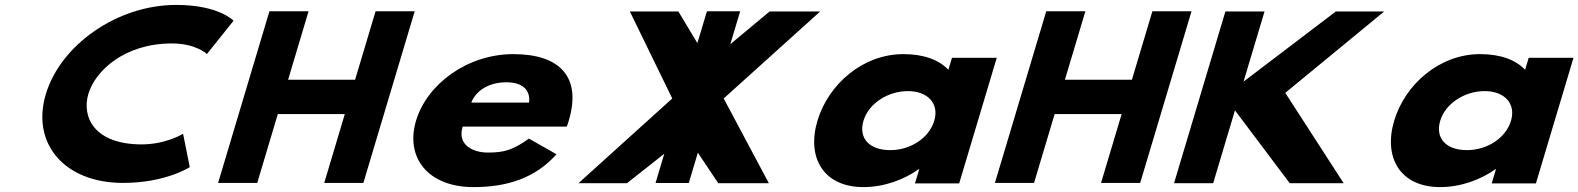

<svg xmlns="http://www.w3.org/2000/svg" viewBox="-20 -749 6445 784"><path d="M558.9 -159.4C364.5 -159.4 312.7 -271.6 340.9 -365.9C368.9 -459.4 487.8 -571.6 682.2 -571.6C780.9 -571.6 824.9 -528.3 824.9 -528.3L933.6 -664.3C933.6 -664.3 874.7 -728.9 699.4 -728.9C458.7 -728.9 227.3 -565.7 167 -364.2C107 -163.6 242.4 -2.1 482 -2.1C657.4 -2.1 754.9 -66.7 754.9 -66.7L727.6 -202.7C727.6 -202.7 657.6 -159.4 558.9 -159.4Z M1114.4 -283.2H1388L1303.9 -1.9H1463.7L1673.4 -703.1H1513.6L1430 -423.5H1156.4L1240 -703.1H1080.2L870.5 -1.9H1030.3Z M2294.2 -232C2297 -238 2300.3 -249 2302.4 -256C2356.2 -436 2264.7 -528 2076.2 -528C1888.6 -528 1723.7 -406 1678.8 -256C1634.2 -107 1726.2 15 1913.7 15C2051.7 15 2165.4 -22 2252.4 -119L2140 -183C2074.2 -137 2040.6 -126 1971.7 -126C1917.2 -126 1845.4 -153 1869.1 -232ZM1904.4 -330C1922.1 -377 1974 -413 2047.8 -413C2110.7 -413 2146.8 -384 2140.4 -330Z M3119.4 -1 2935.1 -346.9 3329.1 -702.2H3122.6L2962.1 -568.5L3002.4 -703H2866.6L2827.7 -573L2750 -702.2H2551.9L2725 -346.9L2342.2 -1H2540.2L2692.5 -121.2L2656.8 -1.8H2792.6L2829.6 -125.5L2912.8 -1Z M3317.9 -256C3273.1 -106 3341.9 15 3505.9 15C3590.6 15 3672.5 -16 3731.1 -58H3733.5L3716.1 0H3896.6L4050.1 -513H3867.2L3852.5 -464C3813.9 -505 3751.9 -528 3668.4 -528C3504.3 -528 3362.8 -406 3317.9 -256ZM3505.9 -256C3527.2 -327 3606.3 -377 3687.3 -377C3767.2 -377 3816.1 -327 3794.9 -256C3774 -186 3698.7 -136 3615.2 -136C3528.1 -136 3485 -186 3505.9 -256Z M4286.4 -283.2H4560L4475.9 -1.9H4635.7L4845.4 -703.1H4685.6L4602 -423.5H4328.4L4412 -703.1H4252.2L4042.5 -1.9H4202.3Z M5466.6 -0.9 5228.2 -369.8 5632.1 -702.1H5434.6L5057.8 -415.7L5143.5 -702.1H4983.7L4774 -0.9H4933.8L5022.7 -298.4L5246.4 -0.9Z M5672.9 -256C5628.1 -106 5696.9 15 5860.9 15C5945.6 15 6027.5 -16 6086.1 -58H6088.5L6071.1 0H6251.6L6405.1 -513H6222.2L6207.5 -464C6168.9 -505 6106.9 -528 6023.4 -528C5859.3 -528 5717.8 -406 5672.9 -256ZM5860.9 -256C5882.2 -327 5961.3 -377 6042.3 -377C6122.2 -377 6171.1 -327 6149.9 -256C6129 -186 6053.7 -136 5970.2 -136C5883.1 -136 5840 -186 5860.9 -256Z"/></svg>

Font: Hussar
Style: BdSuprExtOblThree
Weight: 700
Foundry: Cannot Into Space Fonts
Version: Version 2.00